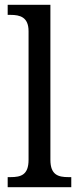

<svg xmlns="http://www.w3.org/2000/svg" viewBox="-20 -780 329 800"><path d="M12 0H277V-42H265C223 -42 190 -51 190 -114V-760H12V-718H24C63 -718 99 -709 99 -650V-114C99 -51 67 -42 24 -42H12Z"/></svg>

Font: Noto Serif Bengali SemiCondensed
Style: Regular
Weight: 400
Width: 4
Designer: Juan Bruce, Universal Thirst, Indian Type Foundry and the Monotype Design Team.
Foundry: Monotype Imaging Inc.
Version: Version 2.003